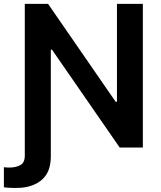

<svg xmlns="http://www.w3.org/2000/svg" viewBox="-41 -747 815 972"><path d="M-21.3 99.4Q-14.9 100.5 -6.9 100.9Q1.1 101.2 7.8 101.2Q39.1 101.2 62.1 88.8Q84.5 76.7 84.5 40.8V-727.3H202.4L544.7 -231.5H551.1V-727.3H682.2V0H565L222.3 -495.4H216.3V41.9Q216.3 104.4 191.4 139.9Q179 157.7 162.5 169.9Q146 182.2 126.4 190Q106.9 197.8 85.4 201.2Q63.9 204.5 41.9 204.5Q35.2 204.5 26.6 204.4Q18.1 204.2 9.4 203.8Q0.7 203.5 -7.3 202.8Q-15.3 202.1 -21.3 201Z"/></svg>

Font: Inter P Semi Bold
Style: Regular
Weight: 600
Designer: Rasmus Andersson
Foundry: rsms
Version: Version 3.018;git-588b23468